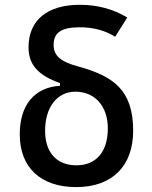

<svg xmlns="http://www.w3.org/2000/svg" viewBox="-20 -762 626 792"><path d="M294.4 9.8C441.9 9.8 529.3 -76.2 529.3 -222.7C529.3 -391.6 447.3 -448.2 300.8 -488.3C227.1 -508.3 201.2 -534.2 201.2 -576.7C201.2 -627.9 233.4 -649.4 309.6 -649.4C365.7 -649.4 414.1 -636.2 455.1 -610.4L504.9 -689.9C445.8 -725.1 381.3 -742.2 309.6 -742.2C174.8 -742.2 97.7 -678.7 97.7 -566.9C97.7 -495.6 136.7 -451.2 227.5 -419.4V-408.2C121.6 -401.4 61.5 -328.6 61.5 -208C61.5 -70.8 147.9 9.8 294.4 9.8ZM295.4 -80.1C213.9 -80.1 166 -132.8 166 -222.7C166 -319.8 215.8 -383.8 291 -383.8C371.6 -383.8 424.8 -323.7 424.8 -232.4C424.8 -136.2 377 -80.1 295.4 -80.1Z"/></svg>

Font: CaskaydiaCove Nerd Font
Style: Regular
Weight: 400
Designer: Aaron Bell
Foundry: Saja Typeworks
Version: Version 2111.1;Nerd Fonts 2.3.3